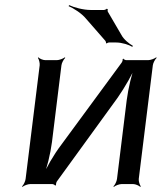

<svg xmlns="http://www.w3.org/2000/svg" viewBox="-20 -719 638 750"><path d="M202 -10 440 -338C468 -378 499 -433 513 -467L509 -468C495 -434 481 -374 475 -328L437 -20C436 -11 429 4 423 9L425 11C430 6 446 0 455 0H500C509 0 523 6 528 11L530 9C526 4 521 -11 522 -20L577 -464C578 -473 586 -488 592 -493L590 -495C584 -490 568 -484 559 -484H473C470 -484 463 -487 462 -490L459 -488C460 -485 458 -478 455 -474L219 -153C190 -115 159 -61 146 -28L149 -27C163 -60 177 -118 183 -164L220 -464C221 -473 229 -488 235 -493L233 -495C227 -490 211 -484 202 -484H157C148 -484 134 -490 130 -495L128 -493C132 -488 136 -473 135 -464L80 -20C79 -11 72 4 66 9L68 11C73 6 89 0 98 0H184C187 0 195 3 195 6L199 4C198 1 200 -7 202 -10ZM454 -583 402 -672C400 -674 400 -681 401 -683L397 -685C396 -683 389 -680 386 -680H335C305 -680 269 -690 250 -699L248 -695C267 -687 299 -667 316 -646L392 -559C393 -557 395 -552 394 -551L397 -549C398 -551 403 -553 405 -553H434C456 -553 484 -544 497 -536L499 -540C486 -547 463 -565 454 -583Z"/></svg>

Font: Gamestation Storm Oblique 
Style: Italic
Weight: 400
Designer: Jonas Hecksher
Foundry: Jonas Hecksher, Playtypeª, e-types AS
Version: Version 1.003